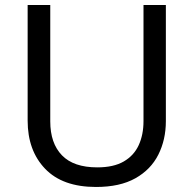

<svg xmlns="http://www.w3.org/2000/svg" viewBox="-20 -734 771 764"><path d="M640 -252Q640 -178 610 -118.5Q580 -59 518.5 -24.5Q457 10 362 10Q229 10 159.5 -62.5Q90 -135 90 -254V-714H180V-251Q180 -164 226.5 -116Q273 -68 367 -68Q432 -68 472.5 -91.5Q513 -115 532 -156.5Q551 -198 551 -252V-714H640Z"/></svg>

Font: lmalayalam05
Style: Book
Weight: 400
Designer: Jelle Bosma - Monotype Design Team
Foundry: Monotype Imaging Inc.
Version: Version 2.003